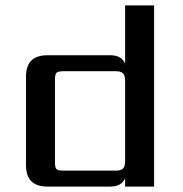

<svg xmlns="http://www.w3.org/2000/svg" viewBox="-20 -689 674 709"><path d="M214 -59H408Q426 -59 434 -66.5Q442 -74 442 -93V-392Q442 -411 434 -418.5Q426 -426 408 -426H214Q194 -426 188.5 -420Q183 -414 183 -395V-90Q183 -70 188.5 -64.5Q194 -59 214 -59ZM442 -669H549V0H442V-31Q429 0 387 0H155Q76 0 76 -79V-406Q76 -485 155 -485H387Q429 -485 442 -454Z"/></svg>

Font: Sarpanch Medium
Style: Regular
Weight: 500
Designer: Manushi Parikh (Devanagari and Latin), Jyotish Sonowal (Devanagari)
Foundry: Indian Type Foundry
Version: Version 2.004;PS 1.0;hotconv 1.0.78;makeotf.lib2.5.61930; tt